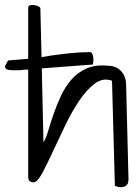

<svg xmlns="http://www.w3.org/2000/svg" viewBox="-82 -757 568 785"><path d="M-61.5 -484.4Q-61.5 -487.3 -56.2 -497.1Q-50.8 -506.8 -48.8 -509.8Q-6.8 -512.7 33.2 -516.6V-724.6Q33.2 -733.4 40.5 -735.4Q47.9 -737.3 56.6 -736.3Q65.4 -735.4 73.2 -731.9Q81.1 -728.5 83 -724.6L87.9 -523.4L123 -529.3Q165 -535.2 206.1 -539.6Q247.1 -543.9 285.2 -543.9Q291 -543.9 293.9 -539.1Q296.9 -534.2 298.3 -528.3Q299.8 -522.5 299.8 -515.6V-508.8Q299.8 -504.9 298.8 -499.5Q297.9 -494.1 297.9 -493.2L88.9 -477.5L95.7 -174.8Q106.4 -192.4 115.7 -224.1Q125 -255.9 137.7 -292.5Q150.4 -329.1 167.5 -365.7Q184.6 -402.3 210 -431.6Q235.4 -460.9 272 -477.1Q308.6 -493.2 358.4 -488.3Q391.6 -488.3 412.1 -467.3Q432.6 -446.3 433.6 -412.1L443.4 -22.5Q443.4 -18.6 441.9 -11.2Q440.4 -3.9 434.1 1.5Q427.7 6.8 416.5 8.3Q405.3 9.8 387.7 2.9L376 -426.8Q339.8 -440.4 306.6 -416Q273.4 -391.6 243.2 -347.2Q212.9 -302.7 185.5 -246.1Q158.2 -189.5 134.8 -138.7Q111.3 -87.9 92.3 -51.8Q73.2 -15.6 57.6 -11.7Q45.9 -11.7 39.6 -16.1Q33.2 -20.5 33.2 -38.1V-472.7L12.7 -471.7Q11.7 -470.7 1 -470.2Q-9.8 -469.7 -14.6 -469.7H-22.5Q-30.3 -469.7 -39.1 -470.2Q-47.9 -470.7 -54.7 -474.1Q-61.5 -477.5 -61.5 -484.4Z"/></svg>

Font: Shadows Into Light
Style: Regular
Weight: 400
Designer: Kimberly Geswein
Foundry: Kimberly Geswein
Version: Version 001.000